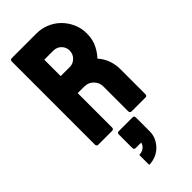

<svg xmlns="http://www.w3.org/2000/svg" viewBox="-305 -751 1092 1092"><g transform="rotate(-45 241.0 -205.0)"><path d="M179 -427H253Q279 -427 298.5 -446.5Q318 -466 318 -494Q318 -521 299 -540Q280 -559 253 -559H179ZM55 0Q41 0 41 -14V-682Q41 -696 55 -696H253Q294 -696 331 -680.5Q368 -665 395.5 -637.5Q423 -610 439.5 -573Q456 -536 456 -494Q456 -442 436 -405Q416 -368 397 -350Q447 -293 447 -214V-14Q447 0 434 0H323Q309 0 309 -14V-214Q309 -245 287 -267.5Q265 -290 233 -290H179V-14Q179 0 165 0ZM178 206Q200 206 216 194Q232 182 235 164H192Q178 164 178 150V41Q178 28 192 28H301Q315 28 315 41V154Q315 182 303.5 206Q292 230 273.5 248Q255 266 230 276Q205 286 178 286Z"/></g></svg>

Font: AL Dynamic
Style: Bold
Weight: 700
Version: Version 1.000; ttfautohint (v1.8.2) -l 8 -r 50 -G 200 -x 14 